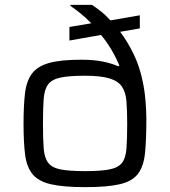

<svg xmlns="http://www.w3.org/2000/svg" viewBox="-20 -763 701 791"><path d="M330 8Q241 8 189.5 -4Q138 -16 114 -45.5Q90 -75 83.5 -125.5Q77 -176 77 -254Q77 -328 83 -378.5Q89 -429 111.5 -459.5Q134 -490 182 -503.5Q230 -517 314 -517Q366 -517 403 -509.5Q440 -502 467 -490L472 -493Q457 -528 438 -560Q419 -592 396 -619L266 -596V-652L356 -667Q334 -690 311.5 -708Q289 -726 270 -739V-743H359Q374 -733 394 -717.5Q414 -702 435 -679L556 -700V-646L475 -632Q504 -594 529.5 -542.5Q555 -491 568 -427Q576 -390 579.5 -347Q583 -304 583 -274Q583 -188 577.5 -133Q572 -78 548.5 -47Q525 -16 473.5 -4Q422 8 330 8ZM330 -58Q395 -58 431 -65Q467 -72 482.5 -92Q498 -112 501 -151Q504 -190 504 -254Q504 -307 501 -345Q498 -383 482.5 -406Q467 -429 431 -440Q395 -451 330 -451Q265 -451 229.5 -443.5Q194 -436 178.5 -415.5Q163 -395 160 -356Q157 -317 157 -254Q157 -190 160 -151.5Q163 -113 178.5 -92.5Q194 -72 229.5 -65Q265 -58 330 -58Z"/></svg>

Font: Saira Expanded
Style: Regular
Weight: 400
Width: 7
Designer: Hector Gatti with collaboration of the Omnibus-Type team
Foundry: Omnibus-Type
Version: Version 1.100; ttfautohint (v1.8.3)